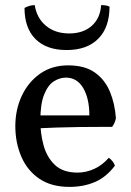

<svg xmlns="http://www.w3.org/2000/svg" viewBox="-20 -723 514 752"><path d="M252 9Q181 9 134 -23Q87 -55 63.5 -109.5Q40 -164 40 -229Q40 -293 65 -347Q90 -401 136.5 -434Q183 -467 247 -467Q312 -467 351.5 -439Q391 -411 410.5 -364Q430 -317 434 -260Q430 -240 419 -226Q402 -226 368 -226Q334 -226 291 -225.5Q248 -225 203 -223.5Q158 -222 118 -220V-271H330Q330 -337 306 -378Q282 -419 238 -419Q214 -419 191 -404.5Q168 -390 153 -353Q138 -316 138 -250Q138 -201 150.5 -154.5Q163 -108 194.5 -77.5Q226 -47 284 -47Q317 -47 349 -61.5Q381 -76 406 -105Q414 -100 421 -91Q428 -82 430 -74Q396 -29 351.5 -10Q307 9 252 9ZM409 -697Q409 -616 365 -571.5Q321 -527 241 -527Q162 -527 119 -570Q76 -613 76 -692Q85 -697 95.5 -700Q106 -703 116 -703Q124 -652 160 -622Q196 -592 251 -592Q306 -592 339.5 -622Q373 -652 376 -703Q386 -703 395 -701.5Q404 -700 409 -697Z"/></svg>

Font: Vollkorn
Style: Regular
Weight: 400
Designer: Friedrich Althausen
Foundry: Friedrich Althausen
Version: Version 4.104